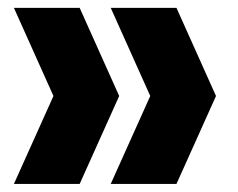

<svg xmlns="http://www.w3.org/2000/svg" viewBox="-20 -522 590 476"><path d="M14.5 -66 112.5 -284 14.5 -502.5H177.5L275.5 -284L177.5 -66ZM254.5 -66 352.5 -284 254.5 -502.5H417.5L515.5 -284L417.5 -66Z"/></svg>

Font: Encode Sans Condensed ExtraBold
Style: Regular
Weight: 800
Width: 3
Designer: Multiple Designers
Foundry: Impallari Type
Version: Version 3.000; ttfautohint (v1.8.3) -l 8 -r 50 -G 200 -x 14 